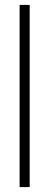

<svg xmlns="http://www.w3.org/2000/svg" viewBox="-20 -763 200 783"><path d="M60 0V-743H101V0Z"/></svg>

Font: Saira ExtraCondensed ExtraLight
Style: Regular
Weight: 250
Width: 2
Designer: Hector Gatti with collaboration of the Omnibus-Type team
Foundry: Omnibus-Type
Version: Version 1.101